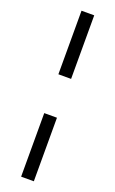

<svg xmlns="http://www.w3.org/2000/svg" viewBox="-179 -781 613 1022"><g transform="rotate(20 128.0 -270.0)"><path d="M92 -380V-740H164V-380ZM164 -160V200H92V-160Z"/></g></svg>

Font: LivvicRegular
Style: Regular
Weight: 400
Designer: Jacques Le Bailly, Baron von Fonthausen
Version: Version 1.001; ttfautohint (v1.8.2)